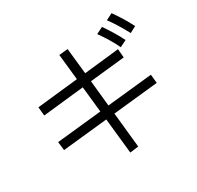

<svg xmlns="http://www.w3.org/2000/svg" viewBox="-188 -1079 1376 1344"><g transform="rotate(-30 500.0 -407.5)"><path d="M870 -863Q926 -785 968 -702L917 -675Q863 -775 817 -836ZM807 -624Q771 -701 710 -786L764 -813Q826 -723 861 -651ZM528 -314 893 -352 900 -282 536 -244 565 39 496 48 466 -237 103 -199 95 -268 458 -306 436 -514 104 -478 97 -548 429 -584 407 -792 478 -799 500 -591 783 -622 789 -552 507 -522Z"/></g></svg>

Font: PlemolJP35 Console
Style: Regular
Weight: 400
Version: v2.0.3; ttfautohint (v1.8.4.7-5d5b-dirty) -l 6 -r 45 -G 200 